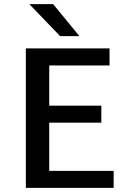

<svg xmlns="http://www.w3.org/2000/svg" viewBox="-20 -916 629 936"><path d="M106 0ZM534 -83V0H106V-680H514V-597H220V-401H474V-318H220V-83ZM123 -896H239L367 -740H273Z"/></svg>

Font: Martel Sans SemiBold
Style: Regular
Weight: 600
Designer: Dan Reynolds and Mathieu Réguer
Foundry: Dan Reynolds and Mathieu Réguer
Version: Version 1.002; ttfautohint (v1.1) -l 5 -r 5 -G 72 -x 0 -D la